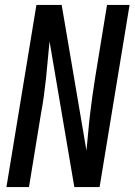

<svg xmlns="http://www.w3.org/2000/svg" viewBox="-20 -755 543 775"><path d="M6 0 127 -735H229L329 -147Q333 -184 336 -220.5Q339 -257 343.5 -294Q348 -331 353 -367.5Q358 -404 364 -441L412 -735H503L382 0H280L180 -588Q176 -551 173 -514.5Q170 -478 166 -441Q162 -404 157 -367.5Q152 -331 145 -294L97 0Z"/></svg>

Font: Iosevka Medium Oblique
Style: Regular
Weight: 500
Italic angle: -9°
Monospace: yes
Designer: Belleve Invis
Foundry: Belleve Invis
Version: Version 32.5.0; ttfautohint (v1.8.4)